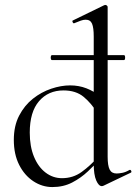

<svg xmlns="http://www.w3.org/2000/svg" viewBox="-20 -745 553 778"><path d="M190.6 -501.6Q187.2 -501.6 186.1 -506.6Q185 -511.6 186.1 -516.6Q187.2 -521.6 190.6 -521.6H482.2Q485.8 -521.6 486.6 -516.6Q487.4 -511.6 486.6 -506.6Q485.8 -501.6 482.2 -501.6ZM192.2 13Q150.8 13 114.9 -10.8Q79 -34.6 57.5 -77.3Q36 -120 36 -178Q36 -235 57.6 -276.5Q79.2 -318 113.3 -345Q147.4 -372 187.4 -385.5Q227.4 -399 264.2 -399Q299.4 -399 330 -387.2Q360.6 -375.4 386.4 -354.4L374.6 -287Q350.4 -326.4 319 -352.5Q287.6 -378.6 237.2 -378.6Q175.8 -378.6 138.2 -335.1Q100.6 -291.6 100.6 -207.6Q100.6 -151.4 117.8 -109.8Q135 -68.2 164.8 -45.6Q194.6 -23 231.2 -23Q276 -23 310.8 -48.2Q345.6 -73.4 376.8 -108.4L385.2 -101Q364.2 -77 336.1 -50.5Q308 -24 272.5 -5.5Q237 13 192.2 13ZM416.2 -716.8V-109.6Q416.2 -74 424.3 -58Q432.4 -42 452.2 -42Q461.6 -42 475.3 -44.6Q489 -47.2 504.4 -56.2Q509 -58.2 511.6 -52.7Q514.2 -47.2 509.8 -45.2L399.8 7.4Q396 9.2 392.4 9.2Q380 9.2 369.9 -13.8Q359.8 -36.8 359.8 -81.2V-597Q359.8 -632.6 353 -648.9Q346.2 -665.2 326.8 -665.2Q318.2 -665.2 307.5 -661.4Q296.8 -657.6 281 -651Q277 -649.2 274.4 -655.2Q271.8 -661.2 275.4 -662.2L402.4 -724Q404.4 -725 407.2 -725Q409.8 -725 413 -722.5Q416.2 -720 416.2 -716.8Z"/></svg>

Font: Cormorant Garamond Light
Style: Regular
Weight: 300
Designer: Christian Thalmann (Catharsis Fonts)
Foundry: Catharsis Fonts
Version: Version 4.001